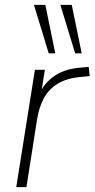

<svg xmlns="http://www.w3.org/2000/svg" viewBox="-20 -772 390 792"><path d="M47 0 124 -484H165L147 -370H136Q155 -421 198 -454Q241 -487 311 -493L346 -496L350 -458L317 -455Q256 -450 218.5 -427Q181 -404 161 -367Q141 -330 133 -280L89 0ZM290 -552 229 -752H276L317 -552ZM181 -552 120 -752H167L208 -552Z"/></svg>

Font: Nunito Sans 12pt ExtraLight
Style: Italic
Weight: 200
Italic angle: -9°
Designer: Vernon Adams
Foundry: Vernon Adams
Version: Version 3.101;gftools[0.9.27]